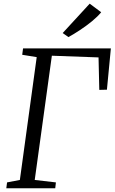

<svg xmlns="http://www.w3.org/2000/svg" viewBox="-20 -1000 609 1020"><path d="M13.5 0 17.5 -31 85.5 -44 175 -696.5 98 -709 102.5 -743H569L548 -523.5L507.5 -522.5L503.5 -695L255.5 -704L164.5 -44L277 -31L273.5 0ZM343.5 -803 313 -824.5 456.5 -980.5 517.5 -935Q499.5 -912.5 468.8 -887.2Q438 -862 404.2 -839.8Q370.5 -817.5 343.5 -803Z"/></svg>

Font: Merriweather 48pt Light
Style: Italic
Weight: 300
Italic angle: -7.8°
Version: Version 2.101